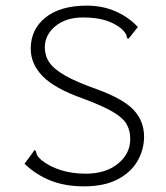

<svg xmlns="http://www.w3.org/2000/svg" viewBox="-20 -651 590 681"><path d="M278 10Q211 10 159.5 -10.5Q108 -31 67 -70L97 -111L102 -119L108 -114Q108 -108 111.5 -101Q115 -94 127 -83Q156 -60 196 -47.5Q236 -35 284 -35Q355 -35 398.5 -70.5Q442 -106 442 -158Q442 -189 428.5 -211.5Q415 -234 379 -255Q343 -276 273 -302Q174 -337 131.5 -380.5Q89 -424 89 -478Q89 -547 141.5 -589Q194 -631 288 -631Q344 -631 390.5 -610.5Q437 -590 469 -555L441 -520L435 -513L430 -517Q430 -524 426.5 -530.5Q423 -537 411 -549Q385 -570 352 -579.5Q319 -589 277 -589Q216 -590 177.5 -559Q139 -528 139 -483Q139 -453 155 -429.5Q171 -406 211 -383Q251 -360 325 -334Q418 -300 454.5 -260.5Q491 -221 491 -166Q491 -121 468 -80.5Q445 -40 397.5 -15Q350 10 278 10Z"/></svg>

Font: Inconsolata SemiExpanded Light
Style: Regular
Weight: 300
Width: 6
Monospace: yes
Designer: Raph Levien, Cyreal, Brenton Simpson
Foundry: Raph Levien, Cyreal, Google
Version: Version 3.001; ttfautohint (v1.8.2.53-6de2)